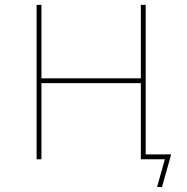

<svg xmlns="http://www.w3.org/2000/svg" viewBox="-20 -657 773 792"><path d="M561 0V-314H151V0H131V-637H151V-334H561V-637H581V-20H686L648 115L628 114L660 0Z"/></svg>

Font: Alegreya Sans SC Thin
Style: Regular
Weight: 100
Designer: Juan Pablo del Peral
Foundry: Huerta Tipografica
Version: Version 2.007